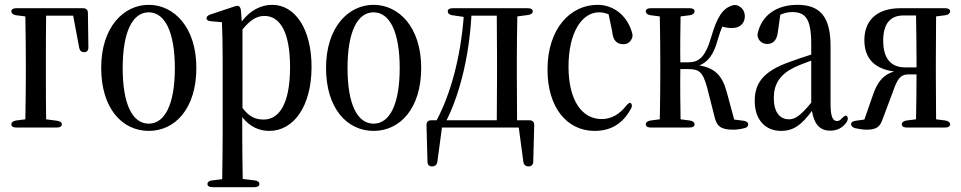

<svg xmlns="http://www.w3.org/2000/svg" viewBox="-20 -541 3981 795"><path d="M47 -13H216C229 -13 236 -18 236 -26C236 -34 229 -39 217 -41L171 -47C170 -100 170 -179 170 -231V-281C170 -340 170 -422 171 -476H283L308 -343C310 -331 317 -325 329 -325C340 -325 346 -332 346 -345L344 -487C344 -500 337 -507 324 -507H47C34 -507 27 -502 27 -494C27 -486 34 -480 46 -478L85 -473C86 -420 87 -339 87 -281V-231C87 -179 86 -100 85 -47L46 -42C34 -40 27 -34 27 -26C27 -18 34 -13 47 -13Z M596 1C704 1 793 -90 793 -260C793 -430 699 -521 596 -521C492 -521 399 -429 399 -260C399 -91 487 1 596 1ZM488 -259C488 -410 529 -490 596 -490C662 -490 704 -410 704 -259C704 -108 662 -29 596 -29C529 -29 488 -108 488 -259Z M839 221C839 229 846 234 859 234H1034C1047 234 1054 229 1054 221C1054 213 1047 207 1035 206L985 200C984 139 983 66 983 10V-56C1016 -14 1056 1 1095 1C1196 1 1270 -101 1270 -264C1270 -421 1202 -521 1107 -521C1062 -521 1016 -499 981 -452L978 -494C977 -505 975 -510 971 -514C967 -518 961 -518 950 -514L851 -481C840 -477 835 -472 835 -465C835 -458 842 -454 854 -453L899 -449C901 -402 902 -354 902 -289V10C902 66 901 140 900 201L858 206C846 207 839 213 839 221ZM984 -94V-419C1019 -462 1046 -475 1075 -475C1139 -475 1181 -409 1181 -263C1181 -104 1132 -46 1072 -46C1039 -46 1013 -56 984 -94Z M1527 1C1635 1 1724 -90 1724 -260C1724 -430 1630 -521 1527 -521C1423 -521 1330 -429 1330 -260C1330 -91 1418 1 1527 1ZM1419 -259C1419 -410 1460 -490 1527 -490C1593 -490 1635 -410 1635 -259C1635 -108 1593 -29 1527 -29C1460 -29 1419 -108 1419 -259Z M1810 -13H2128L2147 129C2149 142 2157 148 2169 148C2181 148 2188 140 2188 128L2192 -23C2192 -36 2185 -43 2172 -43H2121L2120 -231V-289C2120 -341 2121 -420 2122 -473L2167 -479C2179 -481 2186 -486 2186 -494C2186 -502 2179 -507 2166 -507H1854C1841 -507 1834 -502 1834 -494C1834 -486 1840 -480 1852 -478L1900 -471C1887 -303 1846 -152 1788 -43H1766C1753 -43 1746 -37 1746 -23L1750 128C1750 141 1757 148 1769 148C1781 148 1789 142 1791 129ZM1829 -43C1850 -84 1867 -130 1881 -176C1909 -269 1926 -371 1932 -476H2037L2038 -289V-231L2037 -43Z M2442 1C2513 1 2560 -32 2592 -90C2598 -100 2598 -106 2593 -113C2589 -118 2581 -114 2572 -102C2542 -65 2509 -48 2471 -48C2390 -48 2334 -125 2334 -265C2334 -406 2389 -490 2461 -490C2474 -490 2486 -487 2500 -482L2515 -410C2518 -373 2535 -358 2561 -358C2578 -358 2589 -366 2596 -381C2600 -389 2600 -396 2597 -406C2578 -474 2523 -521 2454 -521C2343 -521 2247 -424 2247 -253C2247 -94 2329 1 2442 1Z M2654 -26C2654 -18 2661 -13 2674 -13H2836C2849 -13 2856 -18 2856 -26C2856 -34 2849 -40 2837 -42L2798 -47C2797 -100 2796 -181 2797 -255H2828C2875 -255 2890 -244 2908 -178L2938 -60C2947 -18 2965 -4 3016 -4C3029 -4 3046 -6 3061 -10C3072 -12 3078 -18 3078 -26C3078 -34 3071 -39 3059 -41L3020 -46L2990 -157C2971 -229 2940 -259 2876 -270C2911 -285 2935 -313 2952 -377C2959 -401 2965 -418 2971 -431C2983 -427 2996 -425 3012 -425C3043 -425 3064 -444 3064 -473C3064 -492 3056 -507 3039 -516C3031 -521 3023 -521 3014 -519C2972 -507 2949 -470 2925 -388C2899 -298 2870 -283 2828 -283H2797C2796 -342 2797 -421 2798 -473L2837 -478C2849 -480 2856 -486 2856 -494C2856 -502 2849 -507 2836 -507H2674C2661 -507 2654 -502 2654 -494C2654 -486 2661 -480 2673 -478L2712 -473C2713 -420 2714 -341 2714 -289V-231C2714 -179 2713 -100 2712 -47L2673 -42C2661 -40 2654 -34 2654 -26Z M3214 1C3269 1 3302 -28 3342 -82C3350 -30 3373 0 3417 0C3447 0 3470 -12 3486 -36C3492 -46 3492 -54 3487 -60C3483 -65 3475 -61 3465 -50C3458 -42 3452 -40 3446 -40C3429 -40 3419 -55 3419 -113V-350C3419 -470 3377 -521 3282 -521C3193 -521 3135 -476 3118 -406C3116 -397 3116 -391 3120 -382C3126 -368 3140 -359 3157 -359C3180 -359 3197 -373 3201 -410L3211 -480C3229 -488 3244 -491 3260 -491C3315 -491 3339 -464 3339 -358V-315C3307 -305 3275 -294 3248 -284C3141 -246 3105 -197 3105 -123C3105 -44 3150 1 3214 1ZM3184 -136C3184 -192 3209 -232 3267 -261C3288 -271 3314 -281 3339 -290V-116C3295 -62 3272 -47 3247 -47C3209 -47 3184 -76 3184 -136Z M3894 -507H3709C3605 -507 3559 -451 3559 -375C3559 -308 3592 -257 3682 -245C3637 -232 3612 -200 3595 -149L3559 -46L3523 -41C3511 -39 3504 -35 3504 -27C3504 -19 3510 -13 3522 -10C3537 -7 3553 -4 3568 -4C3613 -4 3625 -18 3637 -54L3676 -158C3695 -213 3707 -233 3743 -233H3775C3775 -173 3774 -98 3773 -47L3733 -42C3721 -40 3714 -34 3714 -26C3714 -18 3721 -13 3734 -13H3894C3907 -13 3914 -18 3914 -26C3914 -34 3907 -40 3895 -42L3856 -47L3855 -231V-289L3856 -473L3895 -478C3907 -480 3914 -486 3914 -494C3914 -502 3907 -507 3894 -507ZM3637 -373C3637 -441 3665 -477 3721 -477H3773C3774 -424 3775 -342 3775 -289V-262H3728C3668 -262 3637 -300 3637 -373Z"/></svg>

Font: 寒蝉锦书宋 CompactLight
Style: Bold
Weight: 400
Width: 4
Designer: 寒蝉锦书宋{Warren} 思源宋体{Ryoko NISHIZUKA 西塚涼子 (kana & ideographs); Frank Grießhammer (Latin, Greek & Cyrillic); Wenlong ZHANG 
Foundry: Adobe & ChillType
Version: Version 2.000;Glyphs 3.1.1 (3135)